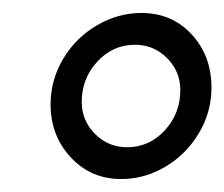

<svg xmlns="http://www.w3.org/2000/svg" viewBox="-20 -671 346 296"><path d="M198 -651Q245 -651 275.5 -618Q306 -585 306 -536Q306 -498 286.5 -465.5Q267 -433 235 -414Q203 -395 167 -395Q120 -395 89 -428.5Q58 -462 58 -510Q58 -548 77.5 -580.5Q97 -613 129.5 -632Q162 -651 198 -651ZM176 -444Q210 -444 234 -470Q258 -496 258 -532Q258 -561 237.5 -581.5Q217 -602 188 -602Q154 -602 130 -576Q106 -550 106 -514Q106 -485 126.5 -464.5Q147 -444 176 -444Z"/></svg>

Font: Alegreya SC Medium
Style: Italic
Weight: 500
Italic angle: -7°
Designer: Juan Pablo del Peral
Foundry: Huerta Tipografica
Version: Version 2.007; ttfautohint (v1.6)